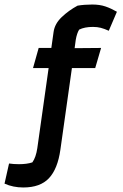

<svg xmlns="http://www.w3.org/2000/svg" viewBox="-40 -679 542 849"><path d="M-20 133 0 44Q20 47 44 47Q79 47 103 39Q119 17 125 -24L175 -378H106L131 -467H187L197 -538Q202 -574 233 -603.5Q264 -633 303 -654Q333 -659 368 -659Q401 -659 426 -650.5Q451 -642 477 -627L441 -543Q421 -552 405.5 -556Q390 -560 371 -560Q334 -560 310 -548Q300 -532 295 -503L290 -466L407 -467L381 -378H278L227 -17Q215 68 176.5 109Q138 150 63 150Q18 150 -20 133Z"/></svg>

Font: Athiti SemiBold
Style: Regular
Weight: 600
Designer: CadsonDemak Team
Foundry: CadsonDemak
Version: Version 1.032